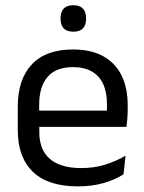

<svg xmlns="http://www.w3.org/2000/svg" viewBox="-20 -686 540 718"><path d="M271 11Q159.5 11 103 -43.5Q46.5 -98 46.5 -199.5V-286.5Q46.5 -389.5 99 -445.2Q151.5 -501 252.5 -501Q320.5 -501 366 -475.8Q411.5 -450.5 434.5 -404Q457.5 -357.5 457.5 -293V-275Q457.5 -259 456.2 -243Q455 -227 453 -211.5H378.5Q379.5 -235.5 379.8 -257Q380 -278.5 380 -296.5Q380 -341 365.8 -371.8Q351.5 -402.5 323.2 -418.8Q295 -435 252.5 -435Q189.5 -435 158 -398.5Q126.5 -362 126.5 -294V-247.5L127 -237.5V-191Q127 -160.5 136 -136Q145 -111.5 164.2 -93.8Q183.5 -76 213.2 -66.8Q243 -57.5 284 -57.5Q331.5 -57.5 372.5 -70Q413.5 -82.5 449.5 -104L442 -34Q409.5 -13.5 366.5 -1.2Q323.5 11 271 11ZM89 -211.5V-272.5H436V-211.5ZM254 -567.5Q230 -567.5 218.2 -580Q206.5 -592.5 206.5 -615.5V-618.5Q206.5 -641 218.2 -653.8Q230 -666.5 254 -666.5Q278.5 -666.5 290.2 -653.8Q302 -641 302 -618.5V-615.5Q302 -592.5 290.2 -580Q278.5 -567.5 254 -567.5Z"/></svg>

Font: Anek Latin
Style: Regular
Weight: 400
Designer: Yesha Goshar
Foundry: Ek Type
Version: Version 1.003